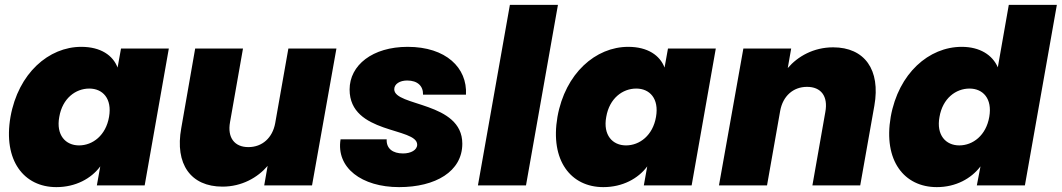

<svg xmlns="http://www.w3.org/2000/svg" viewBox="-20 -760 4352 787"><path d="M23 -281C-8 -102 78 7 211 7C290 7 354 -28 391 -78L377 0H573L672 -561H476L462 -483C443 -533 393 -568 313 -568C180 -568 55 -460 23 -281ZM427 -281C414 -205 360 -164 304 -164C249 -164 209 -206 223 -281C236 -357 290 -397 346 -397C401 -397 440 -356 427 -281Z M1359 -561H1162L1108 -255C1097 -195 1055 -157 998 -157C942 -157 911 -195 923 -260L976 -561H780L723 -235C696 -87 762 5 892 5C971 5 1036 -32 1077 -80L1063 0H1259Z M1875 -171C1875 -344 1596 -323 1596 -394C1596 -416 1619 -430 1649 -430C1692 -430 1715 -407 1714 -372H1890C1896 -482 1808 -568 1651 -568C1507 -568 1413 -493 1413 -393C1413 -209 1690 -239 1690 -167C1690 -145 1664 -131 1632 -131C1590 -131 1563 -151 1565 -189H1376C1357 -72 1463 7 1616 7C1765 7 1875 -57 1875 -171Z M1939 0H2136L2267 -740H2070Z M2265 -281C2234 -102 2320 7 2453 7C2532 7 2596 -28 2633 -78L2619 0H2815L2914 -561H2718L2704 -483C2685 -533 2635 -568 2555 -568C2422 -568 2297 -460 2265 -281ZM2669 -281C2656 -205 2602 -164 2546 -164C2491 -164 2451 -206 2465 -281C2478 -357 2532 -397 2588 -397C2643 -397 2682 -356 2669 -281Z M3310 0H3506L3564 -327C3590 -474 3524 -566 3395 -566C3315 -566 3250 -529 3209 -481L3223 -561H3027L2927 0H3124L3178 -306C3189 -366 3231 -404 3288 -404C3345 -404 3375 -366 3363 -301Z M3631 -281C3600 -102 3686 7 3820 7C3898 7 3961 -28 3999 -78L3984 0H4181L4312 -740H4115L4070 -484C4048 -535 3996 -568 3922 -568C3788 -568 3663 -460 3631 -281ZM4035 -281C4022 -205 3968 -164 3912 -164C3857 -164 3817 -206 3831 -281C3844 -357 3898 -397 3954 -397C4009 -397 4048 -356 4035 -281Z"/></svg>

Font: SVN-Poppins ExtraBold
Style: Italic
Weight: 800
Italic angle: -10°
Designer: Ninad Kale (Devanagari), Jonny Pinhorn (Latin)
Foundry: Indian Type Foundry
Version: Version 3.002 2017